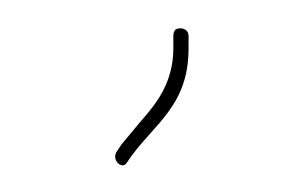

<svg xmlns="http://www.w3.org/2000/svg" viewBox="-20 -61 218 139"><path d="M105.5 -35V-26C105.5 -0.8 92.4 14.9 82.5 26.1L68 43.5L64.4 48.9C60.6 54.6 68.2 62.1 71.6 57.1C76.8 49.2 80.8 44.6 89.7 34.6C105.6 17.1 116.5 2.1 116.5 -26V-35C116.5 -38.1 114.3 -40.5 110.5 -40.5C107.3 -40.5 105.5 -39 105.5 -35Z"/></svg>

Font: CiSf OpenHand
Style: Hln
Weight: 400
Foundry: Cannot Into Space Fonts
Version: Version 0.7892